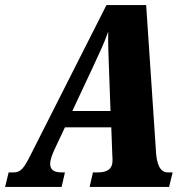

<svg xmlns="http://www.w3.org/2000/svg" viewBox="-55 -734 725 754"><path d="M-35 0H187L200 -57H187C157 -57 142 -67 142 -91C142 -105 148 -123 160 -149L200 -234H382L386 -127C386 -120 387 -112 387 -105C387 -69 365 -57 329 -57H310L297 0H609L623 -57H604C569 -57 559 -99 557 -147L519 -714H363L70 -135C39 -72 27 -57 -2 -57H-21ZM311 -473C340 -536 353 -562 370 -610C369 -562 371 -523 373 -464L379 -298H229Z"/></svg>

Font: Noto Serif ExtraCondensed Black
Style: Italic
Weight: 900
Width: 2
Italic angle: -12°
Designer: Monotype Design Team
Foundry: Monotype Imaging Inc.
Version: Version 2.014